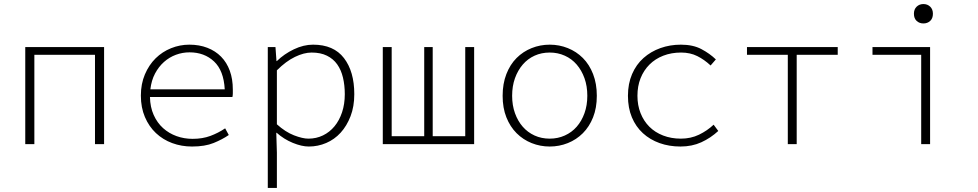

<svg xmlns="http://www.w3.org/2000/svg" viewBox="-20 -713 4840 950"><path d="M105 0V-480H495V0H450V-442H150V0Z M930 12Q878 12 832 -5Q786 -22 751.5 -54.5Q717 -87 697 -134Q677 -181 677 -240Q677 -298 697 -345Q717 -392 750 -424.5Q783 -457 826.5 -474.5Q870 -492 917 -492Q966 -492 1006 -476.5Q1046 -461 1074 -432.5Q1102 -404 1117 -363Q1132 -322 1132 -270Q1132 -261 1132 -251.5Q1132 -242 1130 -233H722Q723 -183 740.5 -144Q758 -105 787 -79Q816 -53 853.5 -39.5Q891 -26 933 -26Q982 -26 1021 -40.5Q1060 -55 1094 -78L1112 -45Q1080 -23 1037 -5.5Q994 12 930 12ZM918 -454Q883 -454 850.5 -442Q818 -430 791.5 -406.5Q765 -383 747 -349Q729 -315 724 -271H1092Q1087 -364 1039 -409Q991 -454 918 -454Z M1305 217V-480H1343L1348 -411H1350Q1386 -446 1434 -469Q1482 -492 1529 -492Q1631 -492 1682 -425.5Q1733 -359 1733 -247Q1733 -186 1714.5 -138Q1696 -90 1665.5 -56.5Q1635 -23 1594 -5.5Q1553 12 1508 12Q1473 12 1429 -6Q1385 -24 1349 -56H1347L1350 42V217ZM1506 -27Q1545 -27 1578 -43Q1611 -59 1635 -88Q1659 -117 1672.5 -157.5Q1686 -198 1686 -247Q1686 -291 1677 -329Q1668 -367 1648.5 -394.5Q1629 -422 1597.5 -437.5Q1566 -453 1522 -453Q1484 -453 1439.5 -431.5Q1395 -410 1350 -365V-98Q1392 -60 1434.5 -43.5Q1477 -27 1506 -27Z M1874 0V-480H1918V-39H2079V-480H2121V-39H2282V-480H2326V0Z M2700 12Q2653 12 2610.5 -5Q2568 -22 2536 -54Q2504 -86 2485.5 -132.5Q2467 -179 2467 -239Q2467 -299 2485.5 -346.5Q2504 -394 2536 -426Q2568 -458 2610.5 -475Q2653 -492 2700 -492Q2747 -492 2789.5 -475Q2832 -458 2864 -426Q2896 -394 2914.5 -346.5Q2933 -299 2933 -239Q2933 -179 2914.5 -132.5Q2896 -86 2864 -54Q2832 -22 2789.5 -5Q2747 12 2700 12ZM2700 -27Q2740 -27 2774.5 -42.5Q2809 -58 2833.5 -86Q2858 -114 2872 -153Q2886 -192 2886 -239Q2886 -287 2872 -326Q2858 -365 2833.5 -393.5Q2809 -422 2774.5 -437.5Q2740 -453 2700 -453Q2659 -453 2625 -437.5Q2591 -422 2566.5 -393.5Q2542 -365 2528 -326Q2514 -287 2514 -239Q2514 -192 2528 -153Q2542 -114 2566.5 -86Q2591 -58 2625 -42.5Q2659 -27 2700 -27Z M3347 12Q3291 12 3243.5 -5Q3196 -22 3161 -54Q3126 -86 3106.5 -132.5Q3087 -179 3087 -239Q3087 -299 3107.5 -346.5Q3128 -394 3164 -426Q3200 -458 3247.5 -475Q3295 -492 3349 -492Q3409 -492 3450.5 -470Q3492 -448 3522 -419L3496 -389Q3465 -418 3430 -435.5Q3395 -453 3350 -453Q3302 -453 3262 -437.5Q3222 -422 3193.5 -393.5Q3165 -365 3149.5 -326Q3134 -287 3134 -239Q3134 -192 3149.5 -153Q3165 -114 3193 -86Q3221 -58 3261 -42.5Q3301 -27 3349 -27Q3398 -27 3438.5 -46.5Q3479 -66 3511 -96L3534 -65Q3496 -30 3450 -9Q3404 12 3347 12Z M3878 0V-442H3676V-480H4125V-442H3922V0Z M4538 0V-442H4297V-480H4582V0ZM4549 -597Q4529 -597 4515.5 -609.5Q4502 -622 4502 -645Q4502 -667 4515.5 -680Q4529 -693 4549 -693Q4569 -693 4582.5 -680Q4596 -667 4596 -645Q4596 -622 4582.5 -609.5Q4569 -597 4549 -597Z"/></svg>

Font: Source Code Pro Light
Style: Regular
Weight: 300
Monospace: yes
Designer: Paul D. Hunt, Teo Tuominen
Foundry: Adobe Systems Incorporated
Version: Version 2.030;PS 1.000;hotconv 16.6.51;makeotf.lib2.5.65220